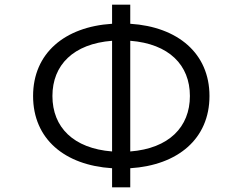

<svg xmlns="http://www.w3.org/2000/svg" viewBox="-20 -799 1040 824"><path d="M539 5V-77C743 -90 879 -203 879 -387C879 -570 743 -684 539 -697V-779H461V-697C257 -684 122 -570 122 -387C122 -203 257 -90 461 -77V5ZM461 -149C295 -162 205 -253 205 -387C205 -520 295 -611 461 -624ZM539 -624C705 -611 795 -520 795 -387C795 -254 705 -162 539 -149Z"/></svg>

Font: LINE Seed JP App_OTF Regular
Style: Regular
Weight: 400
Designer: LY Corporation & Fontrix & Fontworks
Version: Version 1.002